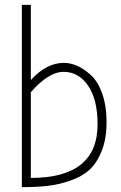

<svg xmlns="http://www.w3.org/2000/svg" viewBox="-20 -770 500 791"><path d="M70 -750H107V-440Q171 -511 243 -511Q298 -511 353 -462Q382 -437 400.5 -386Q419 -335 419 -266.5Q419 -198 399 -148Q379 -98 348 -70Q317 -42 268.5 -25.5Q220 -9 175 -4Q130 1 70 1ZM382 -258Q382 -360 343 -417Q304 -474 242 -474Q180 -474 107 -390V-37Q382 -37 382 -258Z"/></svg>

Font: Bubbler One
Style: Regular
Weight: 400
Designer: Brenda Gallo (gbrenda1987@gmail.com)
Foundry: Brenda Gallo
Version: Version 1.003